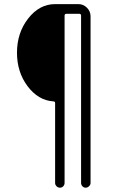

<svg xmlns="http://www.w3.org/2000/svg" viewBox="-20 -750 540 910"><path d="M232.4 -269.5Q161.1 -274.4 110.8 -341.3Q60.5 -408.2 60.5 -500Q60.5 -594.7 113.8 -662.6Q167 -730.5 241.2 -730.5H351.6Q375 -730.5 392.1 -713.4Q409.2 -696.3 409.2 -672.9V117.2Q409.2 126 401.9 132.8Q394.5 139.6 385.7 139.6Q377 139.6 370.6 132.8Q364.3 126 364.3 117.2V-675.8Q364.3 -684.6 355.5 -684.6H294.9Q286.1 -684.6 286.1 -675.8V117.2Q286.1 126 279.8 132.8Q273.4 139.6 264.2 139.6Q254.9 139.6 248 132.8Q241.2 126 241.2 117.2V-261.7Q241.2 -269.5 232.4 -269.5Z"/></svg>

Font: Rounded Mgen+ 1mn light
Style: Regular
Weight: 200
Designer: [Source Han Sans]
Ryoko NISHIZUKA  (kana & ideographs); Paul D. Hunt (Latin, Greek & Cyrillic); Wenlong ZHANG  (bopomofo
Version: Version 1.059.20150602